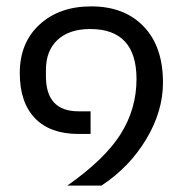

<svg xmlns="http://www.w3.org/2000/svg" viewBox="-20 -548 576 602"><path d="M191 34Q309 -49 358.5 -128Q408 -207 408 -300Q408 -457 263 -457Q197 -457 160.5 -423Q124 -389 124 -329V-309Q124 -199 226 -199H264V-128H226Q137 -128 89.5 -177.5Q42 -227 42 -319Q42 -414 104 -471Q166 -528 266 -528Q370 -528 430.5 -465Q491 -402 491 -289Q491 -199 438.5 -111.5Q386 -24 298 34Z"/></svg>

Font: Anuphan
Style: Regular
Weight: 400
Designer: Mike Abbink, Paul van der Laan, Pieter van Rosmalen, Mint Tantisuwanna
Foundry: Bold Monday; Cadson Demak
Version: Version 3.002;hotconv 1.0.109;makeotfexe 2.5.65596